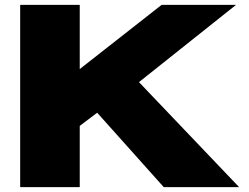

<svg xmlns="http://www.w3.org/2000/svg" viewBox="-20 -770 1026 790"><path d="M63 0V-750H308.1V-485.8L645 -750H951.2L551.8 -432.1L963.9 0H653.8L379.9 -306.2L308.1 -252V0Z"/></svg>

Font: Mattone
Style: Bold
Weight: 700
Width: 6
Designer: Nunzio Mazzaferro
Foundry: Collletttivo
Version: Version 2.000;Glyphs 3.2 (3217)